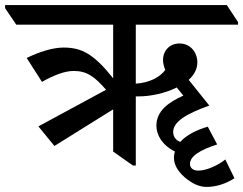

<svg xmlns="http://www.w3.org/2000/svg" viewBox="-65 -644 956 755"><path d="M149 -70 380 -214V-48L458 7H469V-265C473 -265 476 -265 480 -265C527 -265 584 -277 630 -300L656 -268C600 -243 550 -209 550 -150C550 -115 570 -83 601 -61C608 -56 615 -52 623 -48C620 -40 619 -32 619 -24C619 4 634 29 661 53C688 76 716 91 747 91C785 91 822 79 857 57L821 -17C798 2 751 27 714 27C697 27 682 18 682 1C682 -31 724 -55 789 -76L752 -146C705 -132 667 -112 644 -86C625 -93 616 -108 616 -125C616 -165 666 -196 758 -229L677 -330C698 -349 711 -372 711 -399C711 -438 684 -473 641 -473C603 -473 576 -446 576 -407C576 -397 580 -380 585 -369C564 -341 525 -319 469 -315V-547H871V-557L827 -624H-45V-612L-1 -547H380V-336C304 -432 256 -457 185 -457C142 -457 89 -440 40 -416L100 -322C146 -348 189 -365 225 -365C277 -365 308 -342 352 -291L86 -147Z"/></svg>

Font: Noto Serif Devanagari Medium
Style: Regular
Weight: 500
Designer: Universal Thirst, Indian Type Foundry and the Monotype Design Team
Foundry: Monotype Imaging Inc.
Version: Version 2.004